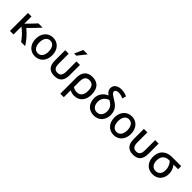

<svg xmlns="http://www.w3.org/2000/svg" viewBox="301 -2326 4044 4044"><g transform="rotate(45 2322.5 -304.0)"><path d="M178 8H73V-528H178V-313C245 -380 343 -482 384 -528H510C450 -458 333 -338 270 -280C358 -214 467 -90 525 8H404C347 -81 250 -178 178 -227Z M1066 -260C1066 -94 966 16 819 16C673 16 572 -94 572 -260C572 -425 674 -537 819 -537C965 -537 1066 -425 1066 -260ZM957 -261C957 -376 905 -450 819 -450C733 -450 681 -376 681 -261C681 -145 733 -73 819 -73C905 -73 957 -146 957 -261Z M1402 20C1242 20 1182 -74 1182 -222V-528H1286V-231C1286 -117 1327 -75 1402 -75C1477 -75 1517 -117 1517 -231V-528H1621V-222C1621 -74 1562 20 1402 20ZM1429 -612H1364L1449 -801H1579Z M1989 20C1929 20 1884 0 1861 -14V193H1757V-291C1757 -440 1835 -538 1988 -538C2151 -538 2238 -442 2238 -259C2238 -99 2151 20 1989 20ZM1861 -278V-110C1893 -86 1934 -74 1978 -74C2091 -74 2130 -158 2130 -259C2130 -373 2094 -443 1989 -443C1907 -443 1861 -394 1861 -278Z M2584 -445C2496 -417 2434 -346 2434 -249C2434 -157 2476 -73 2577 -73C2669 -73 2719 -149 2719 -244C2719 -367 2637 -412 2584 -445ZM2501 -499C2459 -529 2434 -560 2424 -597C2419 -614 2417 -631 2419 -651C2426 -737 2505 -784 2610 -784C2689 -784 2749 -758 2776 -746L2750 -658C2729 -669 2687 -691 2631 -693C2608 -694 2586 -693 2569 -689C2537 -680 2521 -664 2521 -637C2521 -601 2545 -581 2626 -531C2719 -474 2827 -413 2827 -239C2827 -114 2752 21 2576 21C2409 21 2326 -101 2326 -248C2326 -367 2401 -459 2501 -499Z M3410 -260C3410 -94 3310 16 3163 16C3017 16 2916 -94 2916 -260C2916 -425 3018 -537 3163 -537C3309 -537 3410 -425 3410 -260ZM3301 -261C3301 -376 3249 -450 3163 -450C3077 -450 3025 -376 3025 -261C3025 -145 3077 -73 3163 -73C3249 -73 3301 -146 3301 -261Z M3746 20C3586 20 3526 -74 3526 -222V-528H3630V-231C3630 -117 3671 -75 3746 -75C3821 -75 3861 -117 3861 -231V-528H3965V-222C3965 -74 3906 20 3746 20Z M4572 -237C4572 -78 4473 21 4325 21C4182 21 4076 -80 4076 -244C4076 -449 4214 -528 4362 -528H4636V-437H4499C4537 -390 4572 -320 4572 -237ZM4465 -238C4465 -318 4434 -393 4384 -437H4359C4297 -437 4184 -409 4184 -244C4184 -137 4243 -74 4325 -74C4413 -74 4465 -134 4465 -238Z"/></g></svg>

Font: Repo Medium
Style: Regular
Weight: 500
Designer: Stefan Peev
Foundry: Context Ltd
Version: Version 1.502